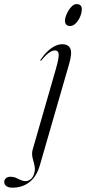

<svg xmlns="http://www.w3.org/2000/svg" viewBox="-155 -648 409 912"><path d="M174 -346.5 34.5 136.5Q18.5 191.5 -15.5 217.5Q-49.5 243.5 -96 243.5Q-115 243.5 -125 235.8Q-135 228 -135 216.5Q-135 206.5 -127.2 199Q-119.5 191.5 -105.5 191.5Q-91 191.5 -79.2 196.8Q-67.5 202 -56.5 207.2Q-45.5 212.5 -34 212.5Q-19.5 212.5 -7.2 201.5Q5 190.5 9.5 167Q11.5 157.5 10.2 147.2Q9 137 6.2 127Q3.5 117 0.8 106.5Q-2 96 -2.5 85.8Q-3 75.5 -0.5 65L110 -319Q125.5 -373 123.8 -390.8Q122 -408.5 106 -408.5Q95 -408.5 80.2 -399.2Q65.5 -390 42.5 -362.5Q41 -360.5 39.5 -359.8Q38 -359 37 -359.5Q36 -360.5 36.2 -361.8Q36.5 -363 38 -365Q54.5 -389 72 -405.2Q89.5 -421.5 107 -429.8Q124.5 -438 141.5 -438Q169 -438 178.8 -417.5Q188.5 -397 174 -346.5ZM178 -524.5Q165.5 -524.5 159.5 -531.5Q153.5 -538.5 153.5 -549Q153.5 -562.5 161.8 -581.2Q170 -600 182.5 -614.2Q195 -628.5 208.5 -628.5Q222.5 -628.5 228.2 -621.5Q234 -614.5 233.5 -604Q233.5 -588 225.8 -569.2Q218 -550.5 205.2 -537.5Q192.5 -524.5 178 -524.5Z"/></svg>

Font: Fraunces 120pt Light
Style: Italic
Weight: 300
Italic angle: -16°
Version: Version 1.000;[b76b70a41]